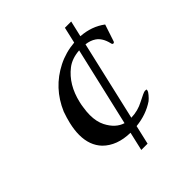

<svg xmlns="http://www.w3.org/2000/svg" viewBox="-181 -663 886 886"><g transform="rotate(-45 262.5 -220.0)"><path d="M383.3 -544.4H424.3L406.2 -466.3Q474.6 -461.9 525.4 -423.8L498 -341.3Q495.6 -335 490.7 -335Q490.2 -335 489.7 -335Q483.9 -335.4 482.4 -344.7Q472.2 -387.7 445.3 -406.2Q425.3 -419.9 396.5 -423.3L306.6 -34.2Q350.6 -35.2 388.7 -55.7Q429.7 -77.1 438 -77.6Q445.8 -77.6 448.2 -77.1Q448.7 -74.7 447.8 -69.3Q446.3 -63.5 436.5 -51.8Q426.8 -40 416.5 -31.7Q364.7 3.4 296.4 10.3L274.9 103.5H233.9L254.9 12.2Q168.9 10.7 120.1 -38.1Q80.1 -80.1 80.1 -148.4Q80.1 -180.2 88.9 -217.8Q95.2 -244.6 106 -274.9Q151.9 -382.8 254.9 -435.1Q306.2 -460.9 365.2 -465.8ZM356 -424.3Q305.7 -420.4 273.9 -395.5Q210.4 -346.2 189 -253.4Q185.5 -239.3 183.6 -223.6Q179.7 -199.7 179.7 -178.2Q179.7 -135.3 195.3 -104.5Q222.2 -52.2 266.6 -38.6Z"/></g></svg>

Font: Caudex
Style: Italic
Weight: 400
Italic angle: -13°
Version: Version 1.04